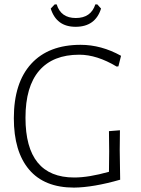

<svg xmlns="http://www.w3.org/2000/svg" viewBox="-20 -848 642 874"><path d="M423 -828 440 -809Q414 -726 324 -726Q237 -726 211 -809L229 -828H238Q257 -766 325 -766Q394 -766 414 -828ZM347 -644Q441 -644 531 -594L519 -546L511 -545Q421 -599 341 -599Q221 -599 158.5 -526.5Q96 -454 96 -312Q96 -40 318 -40Q384 -40 476 -66L477 -159L476 -251L526 -255L525 -165L527 -30Q405 5 317 6Q182 6 112.5 -76Q43 -158 43 -310Q43 -471 122 -557.5Q201 -644 347 -644Z"/></svg>

Font: Alegreya Sans Light
Style: Regular
Weight: 300
Designer: Juan Pablo del Peral
Foundry: Huerta Tipografica
Version: Version 2.007